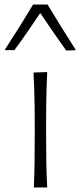

<svg xmlns="http://www.w3.org/2000/svg" viewBox="-52 -829 355 849"><path d="M97.7 0H156.7Q153.8 -57.1 152.8 -110.1Q151.9 -163.1 151.9 -226.1V-277.3Q151.9 -320.8 152.3 -359.4Q152.8 -397.9 153.8 -434.8Q154.8 -471.7 156.7 -510.3L96.2 -508.3Q98.1 -470.2 99.4 -433.6Q100.6 -397 101.1 -358.9Q101.6 -320.8 101.6 -277.3V-226.1Q101.6 -163.1 100.8 -110.1Q100.1 -57.1 97.7 0ZM-31.7 -607.4H11.7Q42 -648.4 70.3 -689.5Q98.6 -730.5 126 -771.5Q153.8 -730 182.4 -688.5Q210.9 -647 240.7 -605.5L283.7 -606.9Q251 -658.7 219.7 -708.7Q188.5 -758.8 158.2 -809.1H94.2Q64.5 -758.8 32.7 -708.5Q1 -658.2 -31.7 -607.4Z"/></svg>

Font: Pinar VF
Style: Regular
Weight: 300
Designer: Amin Abedi
Version: Version 2.000